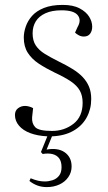

<svg xmlns="http://www.w3.org/2000/svg" viewBox="-20 -542 439 783"><path d="M171 221Q150 221 132.5 214.5Q115 208 100 196L105 185Q122 192 135.5 195Q149 198 163 198Q178 198 194 193Q210 188 220.5 175Q231 162 231 140Q231 117 221.5 104Q212 91 194.5 86.5Q177 82 154 86L147 78L173 14Q133 12 103.5 1Q74 -10 57.5 -29.5Q41 -49 41 -73Q41 -91 53.5 -100.5Q66 -110 82 -110Q90 -110 99 -107.5Q108 -105 115 -101L111 -64Q109 -39 123.5 -23.5Q138 -8 192 -8Q242 -8 279.5 -37Q317 -66 317 -123Q317 -152 305.5 -172.5Q294 -193 269 -210Q244 -227 203 -246Q166 -264 138 -282.5Q110 -301 93.5 -326.5Q77 -352 77 -389Q77 -410 85 -433.5Q93 -457 110.5 -477Q128 -497 159 -509.5Q190 -522 236 -522Q278 -522 304.5 -508Q331 -494 343.5 -474Q356 -454 356 -433Q356 -416 347.5 -404.5Q339 -393 322 -393Q311 -393 301.5 -398Q292 -403 286 -409L296 -431Q313 -460 297 -480Q281 -500 231 -500Q192 -500 165.5 -488Q139 -476 126 -455Q113 -434 113 -406Q113 -376 126 -356.5Q139 -337 162.5 -322.5Q186 -308 218 -292Q251 -276 276 -260.5Q301 -245 317.5 -227.5Q334 -210 343 -188.5Q352 -167 352 -138Q352 -97 333.5 -63Q315 -29 279 -8.5Q243 12 192 14L170 68Q192 64 210.5 66.5Q229 69 243 78.5Q257 88 264.5 102.5Q272 117 272 137Q272 161 258.5 180.5Q245 200 222 210.5Q199 221 171 221Z"/></svg>

Font: Literata 60pt ExtraLight
Style: Italic
Weight: 250
Italic angle: -2°
Designer: Latin by Veronika Burian and Jose Scaglione. Greek by Irene Vlachou. Cyrillic by Vera Evstafieva
Foundry: TypeTogether
Version: Version 3.103;gftools[0.9.29]